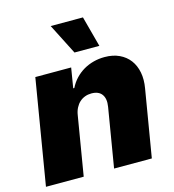

<svg xmlns="http://www.w3.org/2000/svg" viewBox="-114 -868 873 963"><g transform="rotate(-15 323.0 -386.5)"><path d="M5.7 0 96.6 -545.5H282.7L265.6 -441.8H271.3Q284.8 -468.8 304.3 -489.3Q323.9 -509.9 348 -524Q372.2 -538 399.9 -545.3Q427.6 -552.6 457.4 -552.6Q500.7 -552.6 533.4 -537.3Q566.1 -522 586.5 -494.9Q606.9 -467.7 614.2 -430.2Q621.4 -392.8 613.6 -348L555.4 0H359.4L410.5 -306.8Q417.3 -347.7 400.7 -370.6Q384.2 -393.5 346.6 -393.5Q328.5 -393.5 312.9 -387.6Q297.2 -381.7 285 -370.6Q272.7 -359.4 264.4 -343.2Q256 -327.1 252.8 -306.8L201.7 0ZM404.8 -772.7 447.4 -613.6H318.2L237.2 -772.7Z"/></g></svg>

Font: Inter P Black
Style: Italic
Weight: 900
Italic angle: -9.40001°
Designer: Rasmus Andersson
Foundry: rsms
Version: Version 3.018;git-588b23468